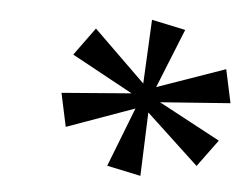

<svg xmlns="http://www.w3.org/2000/svg" viewBox="-38 -809 615 481"><g transform="rotate(5 270.0 -569.0)"><path d="M331 -373 246 -391 304 -540 134 -479 116 -563 291 -577 137 -661 188 -731 318 -604 326 -765 411 -747 351 -598 522 -658 540 -574 364 -561 519 -478 469 -410 337 -533Z"/></g></svg>

Font: Noto Serif
Style: Italic
Weight: 400
Italic angle: -12°
Designer: Monotype Design Team
Foundry: Monotype Imaging Inc.
Version: Version 2.013